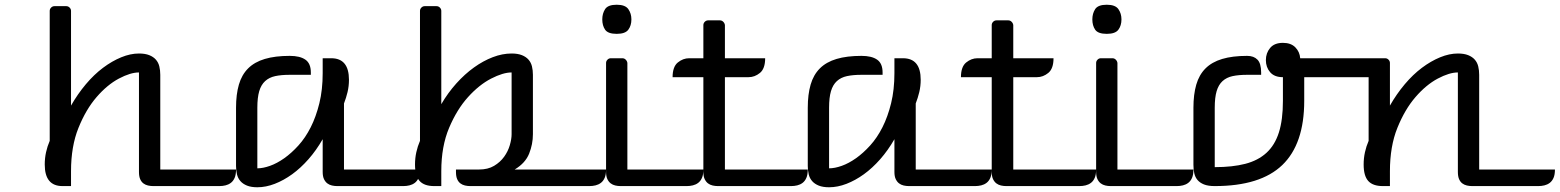

<svg xmlns="http://www.w3.org/2000/svg" viewBox="-20 -786 6588 811"><path d="M244 0Q169 0 169 -91Q169 -118 174.5 -143Q180 -168 190 -191V-740Q190 -748 196 -754Q202 -760 210 -760H260Q268 -760 274 -754Q280 -748 280 -740V-340Q308 -389 342.5 -430Q377 -471 415 -499.5Q453 -528 492 -544Q531 -560 567 -560Q593 -560 610.5 -553Q628 -546 638.5 -534Q649 -522 653 -505.5Q657 -489 657 -470V-70H977Q977 -48 971 -34.5Q965 -21 955 -13.5Q945 -6 932.5 -3Q920 0 907 0H627Q616 0 605 -2.5Q594 -5 585.5 -11.5Q577 -18 572 -29.5Q567 -41 567 -60V-480Q531 -480 482 -454Q433 -428 388 -376Q343 -324 311.5 -246Q280 -168 280 -63V0Z M1067 -75Q1091 -75 1120.5 -85.5Q1150 -96 1180.5 -117.5Q1211 -139 1240.5 -171.5Q1270 -204 1292.5 -248.5Q1315 -293 1329 -350Q1343 -407 1343 -477V-540H1379Q1454 -540 1454 -449Q1454 -422 1448 -397Q1442 -372 1433 -349V-70H1754Q1754 -48 1748 -34.5Q1742 -21 1732 -13.5Q1722 -6 1709.5 -3Q1697 0 1684 0H1404Q1393 0 1382 -2.5Q1371 -5 1362.5 -11.5Q1354 -18 1348.5 -29.5Q1343 -41 1343 -60V-198Q1316 -151 1283 -113.5Q1250 -76 1214 -50Q1178 -24 1140.5 -9.5Q1103 5 1067 5Q1041 5 1023.5 -2Q1006 -9 995.5 -21Q985 -33 981 -49.5Q977 -66 977 -85V-331Q977 -387 989 -428.5Q1001 -470 1028 -497Q1055 -524 1098.5 -537Q1142 -550 1204 -550Q1247 -550 1270 -534Q1293 -518 1293 -480V-470H1204Q1168 -470 1142.5 -464.5Q1117 -459 1100 -443.5Q1083 -428 1075 -401Q1067 -374 1067 -331Z M1814 0Q1772 0 1752.5 -21.5Q1733 -43 1733 -91Q1733 -118 1738.5 -143Q1744 -168 1754 -191V-740Q1754 -748 1760 -754Q1766 -760 1774 -760H1824Q1832 -760 1838 -754Q1844 -748 1844 -740V-346Q1872 -394 1907.5 -433.5Q1943 -473 1982 -501Q2021 -529 2061.5 -544.5Q2102 -560 2141 -560Q2167 -560 2184.5 -553Q2202 -546 2212.5 -534Q2223 -522 2227 -505.5Q2231 -489 2231 -470V-219Q2231 -177 2215 -137Q2199 -97 2154 -70H2540Q2540 -48 2534 -34.5Q2528 -21 2518 -13.5Q2508 -6 2495.5 -3Q2483 0 2470 0H1966Q1955 0 1944 -2.5Q1933 -5 1924.5 -11.5Q1916 -18 1911 -29.5Q1906 -41 1906 -60V-70H2004Q2041 -70 2067 -85.5Q2093 -101 2109.5 -124Q2126 -147 2133.5 -173Q2141 -199 2141 -219V-480Q2105 -480 2054.5 -454Q2004 -428 1957 -376Q1910 -324 1877 -246Q1844 -168 1844 -63V0Z M2951 -70Q2951 -48 2945 -34.5Q2939 -21 2929 -13.5Q2919 -6 2906.5 -3Q2894 0 2881 0H2601Q2590 0 2579 -2.5Q2568 -5 2559.5 -11.5Q2551 -18 2545.5 -29.5Q2540 -41 2540 -60V-520Q2540 -528 2546 -534Q2552 -540 2560 -540H2609Q2617 -540 2623 -534Q2629 -528 2630 -520V-70ZM2524 -704Q2524 -729 2536 -747.5Q2548 -766 2585 -766Q2621 -766 2634 -747.5Q2647 -729 2647 -704Q2647 -678 2634 -660.5Q2621 -643 2585 -643Q2548 -643 2536 -660.5Q2524 -678 2524 -704Z M3042 -460V-70H3392Q3392 -48 3386 -34.5Q3380 -21 3370 -13.5Q3360 -6 3347.5 -3Q3335 0 3322 0H3012Q3001 0 2990 -2.5Q2979 -5 2970.5 -11.5Q2962 -18 2956.5 -29.5Q2951 -41 2951 -60V-460H2821Q2821 -504 2843 -522Q2865 -540 2891 -540H2951V-680Q2951 -688 2957 -694Q2963 -700 2971 -700H3021Q3029 -700 3035 -694Q3041 -688 3042 -680V-540H3212Q3212 -496 3190 -478Q3168 -460 3142 -460Z M3482 -75Q3506 -75 3535.5 -85.5Q3565 -96 3595.5 -117.5Q3626 -139 3655.5 -171.5Q3685 -204 3707.5 -248.5Q3730 -293 3744 -350Q3758 -407 3758 -477V-540H3794Q3869 -540 3869 -449Q3869 -422 3863 -397Q3857 -372 3848 -349V-70H4169Q4169 -48 4163 -34.5Q4157 -21 4147 -13.5Q4137 -6 4124.5 -3Q4112 0 4099 0H3819Q3808 0 3797 -2.5Q3786 -5 3777.5 -11.5Q3769 -18 3763.5 -29.5Q3758 -41 3758 -60V-198Q3731 -151 3698 -113.5Q3665 -76 3629 -50Q3593 -24 3555.5 -9.5Q3518 5 3482 5Q3456 5 3438.5 -2Q3421 -9 3410.5 -21Q3400 -33 3396 -49.5Q3392 -66 3392 -85V-331Q3392 -387 3404 -428.5Q3416 -470 3443 -497Q3470 -524 3513.5 -537Q3557 -550 3619 -550Q3662 -550 3685 -534Q3708 -518 3708 -480V-470H3619Q3583 -470 3557.5 -464.5Q3532 -459 3515 -443.5Q3498 -428 3490 -401Q3482 -374 3482 -331Z M4260 -460V-70H4610Q4610 -48 4604 -34.5Q4598 -21 4588 -13.5Q4578 -6 4565.5 -3Q4553 0 4540 0H4230Q4219 0 4208 -2.5Q4197 -5 4188.5 -11.5Q4180 -18 4174.5 -29.5Q4169 -41 4169 -60V-460H4039Q4039 -504 4061 -522Q4083 -540 4109 -540H4169V-680Q4169 -688 4175 -694Q4181 -700 4189 -700H4239Q4247 -700 4253 -694Q4259 -688 4260 -680V-540H4430Q4430 -496 4408 -478Q4386 -460 4360 -460Z M5021 -70Q5021 -48 5015 -34.5Q5009 -21 4999 -13.5Q4989 -6 4976.5 -3Q4964 0 4951 0H4671Q4660 0 4649 -2.5Q4638 -5 4629.5 -11.5Q4621 -18 4615.5 -29.5Q4610 -41 4610 -60V-520Q4610 -528 4616 -534Q4622 -540 4630 -540H4679Q4687 -540 4693 -534Q4699 -528 4700 -520V-70ZM4594 -704Q4594 -729 4606 -747.5Q4618 -766 4655 -766Q4691 -766 4704 -747.5Q4717 -729 4717 -704Q4717 -678 4704 -660.5Q4691 -643 4655 -643Q4618 -643 4606 -660.5Q4594 -678 4594 -704Z M5327 -532Q5327 -562 5345 -583.5Q5363 -605 5399 -605Q5433 -605 5451.5 -586Q5470 -567 5472 -540H5830Q5830 -496 5808 -478Q5786 -460 5760 -460H5489V-360Q5489 -178 5396.5 -89Q5304 0 5111 0Q5083 0 5065.5 -7Q5048 -14 5038 -26Q5028 -38 5024.5 -54.5Q5021 -71 5021 -90V-331Q5021 -387 5033 -428.5Q5045 -470 5072 -497Q5099 -524 5142.5 -537Q5186 -550 5248 -550Q5276 -550 5291.5 -534Q5307 -518 5307 -480V-470H5248Q5212 -470 5186.5 -464.5Q5161 -459 5144 -443.5Q5127 -428 5119 -401Q5111 -374 5111 -331V-80Q5186 -80 5240 -94Q5294 -108 5329.5 -140.5Q5365 -173 5382 -226.5Q5399 -280 5399 -360V-460Q5363 -460 5345 -481Q5327 -502 5327 -532Z M5821 0Q5779 0 5759.5 -21.5Q5740 -43 5740 -91Q5740 -118 5745.5 -143Q5751 -168 5761 -191V-520Q5761 -528 5767 -534Q5773 -540 5781 -540H5831Q5839 -540 5845 -534Q5851 -528 5851 -520V-340Q5879 -389 5913.5 -430Q5948 -471 5986 -499.5Q6024 -528 6063 -544Q6102 -560 6138 -560Q6164 -560 6181.5 -553Q6199 -546 6209.5 -534Q6220 -522 6224 -505.5Q6228 -489 6228 -470V-70H6548Q6548 -48 6542 -34.5Q6536 -21 6526 -13.5Q6516 -6 6503.5 -3Q6491 0 6478 0H6198Q6187 0 6176 -2.5Q6165 -5 6156.5 -11.5Q6148 -18 6143 -29.5Q6138 -41 6138 -60V-480Q6102 -480 6053 -454Q6004 -428 5959 -376Q5914 -324 5882.5 -246Q5851 -168 5851 -63V0Z"/></svg>

Font: Warnes
Style: Regular
Weight: 400
Designer: Eduardo Rodriguez Tunni
Foundry: Eduardo Rodriguez Tunni
Version: Version 1.001